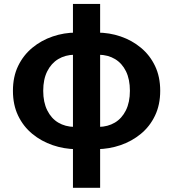

<svg xmlns="http://www.w3.org/2000/svg" viewBox="-20 -731 859 953"><path d="M357.7 9.4Q297.7 8.7 241.5 -10.5Q185.2 -29.7 140.5 -66.4Q95.9 -103 70 -156.8Q44.2 -210.5 44.2 -280.4Q44.2 -350.3 70 -403.7Q95.9 -457.2 140.5 -494Q185.2 -530.9 241.5 -550Q297.7 -569.2 357.7 -569.2L349.1 -459.4Q303.9 -458.6 269.1 -437.7Q234.4 -416.8 214.5 -377.1Q194.5 -337.4 194.5 -280.4Q194.5 -223.5 214.5 -183.4Q234.4 -143.2 269.1 -122.5Q303.9 -101.9 349.1 -101.1ZM461.6 9.4 470.2 -101.1Q515.5 -101.9 550.2 -122.5Q584.9 -143.2 604.9 -183.4Q624.8 -223.5 624.8 -280.4Q624.8 -337.4 605.3 -377.1Q585.8 -416.8 551.2 -437.7Q516.6 -458.6 470.2 -459.4L461.6 -569.2Q523.1 -569.2 579 -550Q635 -530.9 679.5 -494Q723.9 -457.2 749.5 -403.7Q775.2 -350.3 775.2 -280.4Q775.2 -210.5 749.3 -156.8Q723.5 -103 678.9 -66.4Q634.3 -29.7 578.1 -10.5Q521.9 8.7 461.6 9.4ZM342.1 201.1V-711.4H477V201.1Z"/></svg>

Font: Noto Sans HK Thin
Style: Regular
Weight: 100
Designer: Ryoko NISHIZUKA 西塚涼子 (kana, bopomofo & ideographs); Paul D. Hunt (Latin, Greek & Cyrillic); Sandoll Communications 산돌커뮤니
Foundry: Adobe
Version: Version 2.004-H2;hotconv 1.0.118;makeotfexe 2.5.65603